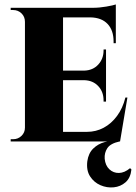

<svg xmlns="http://www.w3.org/2000/svg" viewBox="-20 -635 610 862"><path d="M263 -600V0H92V-600ZM485 -43 517 0H261V-43ZM456 -318V-275H261V-318ZM500 -600V-557H261V-600ZM552 -197 519 0H340L370 -43Q411 -43 445.5 -61.5Q480 -80 505.5 -114.5Q531 -149 543 -197ZM456 -277V-179H445V-184Q445 -223 421 -248.5Q397 -274 358 -275V-277ZM456 -413V-316H358V-318Q397 -319 421 -345Q445 -371 445 -409V-413ZM500 -559V-441H490V-448Q490 -499 463 -527.5Q436 -556 386 -557V-559ZM500 -615V-591L398 -600Q426 -600 457.5 -605.5Q489 -611 500 -615ZM95 -62 97 0H28V-10Q28 -10 33 -10Q38 -10 39 -10Q61 -10 76.5 -25Q92 -40 92 -62ZM95 -537H92Q92 -560 76.5 -575Q61 -590 39 -590Q38 -590 33 -590Q28 -590 28 -590V-600H97ZM507 -3 517 0Q476 9 462 30Q448 51 450 78Q453 108 471 125Q489 142 514 141.5Q539 141 564 120L570 126Q566 164 543.5 183.5Q521 203 490.5 206Q460 209 431 196.5Q402 184 384.5 157Q367 130 372 89Q377 53 398.5 32Q420 11 449.5 3Q479 -5 507 -3Z"/></svg>

Font: Cinzel ExtraBold
Style: Regular
Weight: 800
Designer: Natanael Gama
Version: Version 2.000